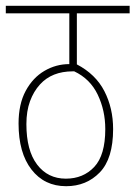

<svg xmlns="http://www.w3.org/2000/svg" viewBox="-20 -642 467 662"><path d="M427 -596H245V-420Q310 -386 340 -327.5Q370 -269 370 -197Q370 -95 324 -47.5Q278 0 208 0Q133 0 88.5 -57.5Q44 -115 44 -216Q44 -283 68.5 -328.5Q93 -374 133 -397.5Q173 -421 219 -421V-596H0V-622H427ZM207 -26Q267 -26 305 -66.5Q343 -107 343 -197Q343 -261 317 -315.5Q291 -370 236 -396H231Q159 -396 118 -351Q96 -327 83.5 -293Q71 -259 71 -214Q71 -123 108 -74.5Q145 -26 207 -26Z"/></svg>

Font: Noto Sans ExtraCondensed Thin
Style: Regular
Weight: 100
Width: 2
Designer: Monotype Design Team
Foundry: Monotype Imaging Inc.
Version: Version 2.013; ttfautohint (v1.8.4.7-5d5b)